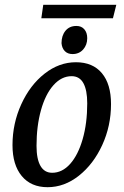

<svg xmlns="http://www.w3.org/2000/svg" viewBox="-20 -768 514 799"><path d="M32 -164Q32 -254 68.5 -334Q105 -414 165.5 -461.5Q226 -509 296 -509Q366 -509 404 -463.5Q442 -418 442 -335Q442 -244 405.5 -164.5Q369 -85 308.5 -37Q248 11 178 11Q109 11 70.5 -35.5Q32 -82 32 -164ZM343 -338Q343 -393 327 -422Q311 -451 278 -451Q236 -451 202.5 -413.5Q169 -376 150.5 -309.5Q132 -243 132 -161Q132 -106 148.5 -77.5Q165 -49 197 -49Q239 -49 272 -86Q305 -123 324 -189Q343 -255 343 -338ZM236 -588Q236 -620 252.5 -640Q269 -660 298 -660Q319 -660 331 -646Q343 -632 343 -609Q343 -581 326 -562Q309 -543 282 -543Q262 -543 250 -555Q238 -567 236 -588ZM160 -748H464L450 -692H152Z"/></svg>

Font: Andada Pro Medium
Style: Italic
Weight: 500
Italic angle: -7°
Designer: Carolina Giovagnoli
Foundry: Huerta Tipografica
Version: Version 3.005; ttfautohint (v1.8.4)